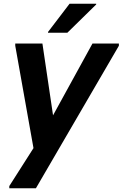

<svg xmlns="http://www.w3.org/2000/svg" viewBox="-20 -780 659 1032"><path d="M30 232V220L220 -78L477 -546H619V-534L173 232ZM166 50 62 -534V-546H208L269 -134ZM238 -604V-608L354 -760H497V-756L342 -604Z"/></svg>

Font: Kufam SemiBold
Style: Italic
Weight: 600
Italic angle: -11°
Designer: Artur Schmal
Foundry: Original Type
Version: Version 1.301; ttfautohint (v1.8.3)